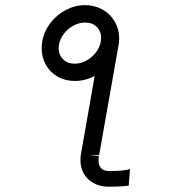

<svg xmlns="http://www.w3.org/2000/svg" viewBox="-20 -700 640 728"><path d="M138 -517Q138 -529 140.5 -544Q147 -581.5 171 -612.8Q195 -644 229.8 -662.2Q264.5 -680.5 302.5 -680.5Q339 -680.5 368.8 -663.8Q398.5 -647 415.2 -618Q432 -589 432 -554Q432 -548 431 -537L356 -112.5H318.5L355 -108.5Q353.5 -99.5 353.5 -92Q353.5 -72 363.8 -61.8Q374 -51.5 393.5 -51.5Q451 -51.5 473 -59L468 4Q435.5 8 392.5 8Q361 8 336.5 -4.8Q312 -17.5 298.5 -40.5Q285 -63.5 285 -92.5Q285 -105.5 287 -116L339 -412Q302.5 -393 264 -393Q227.5 -393 198.8 -409.2Q170 -425.5 154 -454Q138 -482.5 138 -517ZM362.5 -544Q363.5 -552 363.5 -556Q363.5 -581.5 346.8 -598Q330 -614.5 303 -614.5Q278 -614.5 254.8 -600.8Q231.5 -587 217 -564.5Q202.5 -542 202.5 -517Q202.5 -491.5 219.5 -475Q236.5 -458.5 263 -458.5Q286 -458.5 307.2 -470Q328.5 -481.5 343.5 -501Q358.5 -520.5 362.5 -544Z"/></svg>

Font: JuliaMono Medium
Style: Italic
Weight: 500
Italic angle: -9°
Monospace: yes
Designer: cormullion
Foundry: corm
Version: Version 0.054; ttfautohint (v1.8.4)